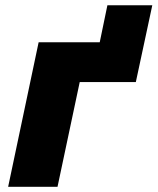

<svg xmlns="http://www.w3.org/2000/svg" viewBox="-20 -715 603 735"><path d="M500 -400.9H285.2L200.2 0H11.2L127.9 -553.2H361.8L391.1 -694.8H563Z"/></svg>

Font: Open Sans Extrabold
Style: Italic
Weight: 800
Italic angle: -12°
Foundry: Ascender Corporation
Version: Version 1.10